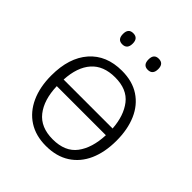

<svg xmlns="http://www.w3.org/2000/svg" viewBox="-200 -850 990 990"><g transform="rotate(45 295.0 -355.0)"><path d="M533 -267Q533 -183 505.5 -121Q478 -59 424.5 -24.5Q371 10 294 10Q220 10 167 -24Q114 -58 85.5 -120.5Q57 -183 57 -267Q57 -396 121 -469Q185 -542 298 -542Q374 -542 426.5 -507.5Q479 -473 506 -411Q533 -349 533 -267ZM297 -493Q212 -493 167 -442Q122 -391 117 -297H474Q468 -385 426 -439Q384 -493 297 -493ZM295 -39Q385 -39 427.5 -95.5Q470 -152 474 -248H116Q119 -151 163 -95Q207 -39 295 -39ZM167 -680Q167 -720 202 -720Q238 -720 238 -680Q238 -639 202 -639Q167 -639 167 -680ZM353 -680Q353 -720 388 -720Q424 -720 424 -680Q424 -639 388 -639Q353 -639 353 -680Z"/></g></svg>

Font: RS Noto Sans Light
Style: Regular
Weight: 300
Designer: Monotype Design Team
Foundry: Monotype Imaging Inc.
Version: Version 3.10